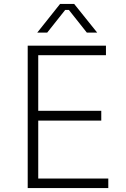

<svg xmlns="http://www.w3.org/2000/svg" viewBox="-20 -964 645 984"><path d="M122 -730H523V-681H176V-396H499V-346H176V-49H535V0H122ZM288 -944H360L478 -797H425L333 -913H314L222 -797H171Z"/></svg>

Font: Sora-SIA ExtraLight
Style: Regular
Weight: 200
Designer: Jonathan Barnbrook, Julián Moncada
Foundry: Barnbrook Fonts
Version: Version 2.000